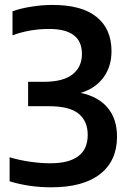

<svg xmlns="http://www.w3.org/2000/svg" viewBox="-20 -770 537 799"><path d="M193 9.5Q101.5 9.5 20 -15.5V-115.5Q60 -103.5 104.8 -97Q149.5 -90.5 189 -90.5Q345 -90.5 345 -209Q345 -265.5 307.2 -296.8Q269.5 -328 184.5 -328H97V-429.5H160Q243 -429.5 282 -460.5Q321 -491.5 321 -545.5Q321 -649.5 185 -649.5Q103 -649.5 32 -623V-723Q64.5 -735 110.2 -742.2Q156 -749.5 199 -749.5Q320 -749.5 382 -699.5Q444 -649.5 444 -557Q444 -493 410.5 -447.5Q377 -402 316 -383.5Q390 -367.5 428.5 -321Q467 -274.5 467 -201.5Q467 -101 396.8 -45.8Q326.5 9.5 193 9.5Z"/></svg>

Font: Encode Sans SemiCondensed SemiCondensed SemiBold
Style: Regular
Weight: 600
Width: 4
Designer: Multiple Designers
Foundry: Impallari Type
Version: Version 3.000; ttfautohint (v1.8.3) -l 8 -r 50 -G 200 -x 14 